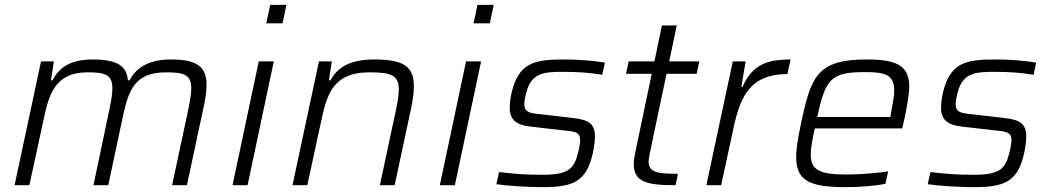

<svg xmlns="http://www.w3.org/2000/svg" viewBox="-20 -763 4322 791"><path d="M149 -510 40 0H101L158 -263C180 -366 202 -465 340 -465C415 -465 443 -455 443 -399C443 -377 438 -345 429 -304L365 0H426L482 -263C507 -381 526 -465 664 -465C739 -465 768 -455 768 -399C768 -377 763 -345 754 -304L689 0H750L817 -313C826 -352 831 -386 831 -412C831 -486 795 -518 685 -518C586 -518 539 -479 513 -432H507C502 -491 464 -518 361 -518C263 -518 221 -479 196 -432H190L202 -510Z M1093 -743 1077 -667H1144L1160 -743ZM1046 -510 938 0H1000L1108 -510Z M1294 -510 1185 0H1246L1303 -263C1326 -367 1347 -465 1502 -465C1590 -465 1623 -454 1623 -394C1623 -372 1618 -341 1610 -304L1545 0H1606L1673 -314C1681 -350 1685 -382 1685 -408C1685 -485 1648 -518 1523 -518C1414 -518 1369 -481 1341 -432H1335L1347 -510Z M1947 -743 1931 -667H1998L2014 -743ZM1900 -510 1792 0H1854L1962 -510Z M2215 8C2339 8 2396 -13 2422 -131C2428 -160 2431 -183 2431 -200C2431 -256 2402 -270 2339 -277L2202 -293C2159 -297 2140 -302 2140 -335C2140 -349 2144 -364 2148 -381C2169 -464 2223 -467 2300 -467C2360 -467 2405 -464 2461 -455L2472 -505C2428 -513 2359 -518 2306 -518C2184 -518 2116 -507 2087 -378C2082 -355 2080 -334 2080 -320C2080 -271 2104 -248 2169 -241L2309 -225C2351 -221 2370 -218 2370 -184C2370 -172 2367 -156 2362 -136C2346 -69 2324 -43 2216 -43C2151 -43 2117 -45 2036 -54L2025 -4C2076 3 2155 8 2215 8Z M2763 0 2773 -47C2688 -47 2652 -53 2652 -98C2652 -106 2656 -126 2658 -136L2726 -459H2850L2861 -510H2737L2768 -658H2707L2676 -510H2570L2559 -459H2665L2599 -144C2594 -122 2591 -103 2591 -88C2591 -12 2646 0 2763 0Z M2999 -510 2890 0H2951L3003 -241C3031 -368 3073 -458 3224 -458L3237 -518C3144 -518 3080 -499 3039 -405H3034L3052 -510Z M3462 8C3519 8 3589 3 3628 -6L3639 -57C3592 -50 3521 -44 3470 -44C3357 -44 3320 -62 3320 -127C3320 -153 3327 -189 3337 -234H3697L3702 -255C3716 -316 3726 -378 3726 -404C3726 -487 3684 -518 3551 -518C3346 -518 3321 -448 3280 -254C3268 -197 3260 -152 3260 -117C3260 -22 3310 8 3462 8ZM3648 -281H3347C3381 -439 3403 -466 3545 -466C3627 -466 3664 -455 3664 -389C3664 -367 3658 -337 3651 -299Z M3992 8C4116 8 4173 -13 4199 -131C4205 -160 4208 -183 4208 -200C4208 -256 4179 -270 4116 -277L3979 -293C3936 -297 3917 -302 3917 -335C3917 -349 3921 -364 3925 -381C3946 -464 4000 -467 4077 -467C4137 -467 4182 -464 4238 -455L4249 -505C4205 -513 4136 -518 4083 -518C3961 -518 3893 -507 3864 -378C3859 -355 3857 -334 3857 -320C3857 -271 3881 -248 3946 -241L4086 -225C4128 -221 4147 -218 4147 -184C4147 -172 4144 -156 4139 -136C4123 -69 4101 -43 3993 -43C3928 -43 3894 -45 3813 -54L3802 -4C3853 3 3932 8 3992 8Z"/></svg>

Font: Saira UNSAM Light Italic
Style: Regular
Weight: 300
Italic angle: -12°
Designer: Hector Gatti with collaboration of the Omnibus-Type team
Foundry: Omnibus-Type
Version: Version 0.072;PS 000.072;hotconv 1.0.88;makeotf.lib2.5.64775